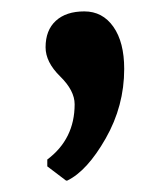

<svg xmlns="http://www.w3.org/2000/svg" viewBox="-20 -145 288 337"><path d="M198 -24Q198 41 165.5 98Q133 155 98 172H96L63 147V135Q111 99 111 38Q111 14 85.5 -11Q60 -36 60 -62Q60 -92 78 -108.5Q96 -125 128 -125Q160 -125 179 -98Q198 -71 198 -24Z"/></svg>

Font: Aikya
Style: Bold
Weight: 700
Designer: Neelakash Kshetrimayum (Latin subset based on Merriweather by Eben Sorkin)
Foundry: Brand New Type
Version: Version 1.00 b005